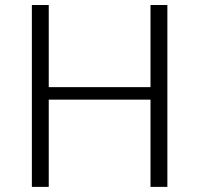

<svg xmlns="http://www.w3.org/2000/svg" viewBox="-20 -730 778 750"><path d="M104.5 0V-710.4H170.4V-389.6H567.9V-710.4H633.8V0H567.9V-340.8H170.4V0Z"/></svg>

Font: Comme ExtraLight
Style: Regular
Weight: 250
Version: Version 1.000;gftools[0.9.27]